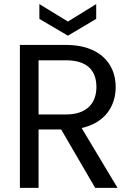

<svg xmlns="http://www.w3.org/2000/svg" viewBox="-20 -916 648 936"><path d="M168 0V-285H278L444 0H553L378 -292C489 -316 544 -396 544 -492C544 -609 462 -697 302 -697H77V0ZM168 -358V-622H302C402 -622 450 -575 450 -492C450 -411 401 -358 302 -358ZM172 -824 311 -742 449 -824V-896L311 -811L172 -896Z"/></svg>

Font: Poppins
Style: Regular
Weight: 400
Designer: Ninad Kale (Devanagari), Jonny Pinhorn (Latin)
Foundry: Indian Type Foundry
Version: 4.004